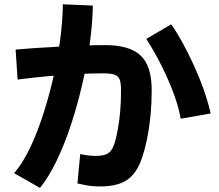

<svg xmlns="http://www.w3.org/2000/svg" viewBox="-20 -838 1040 913"><path d="M458 48.5Q419.2 48.5 389.9 43Q360.7 37.5 348.2 34.3L361.5 -105.5Q383.2 -100.8 400.9 -98.7Q418.7 -96.5 433.8 -96.5Q469.2 -96.5 488.8 -106Q508.3 -115.5 519.5 -142.5Q530.7 -169.5 539.8 -221.5Q547.7 -263 551.6 -307.8Q555.5 -352.7 555.5 -410.3Q555.5 -443.3 548.8 -460.3Q542 -477.2 523.6 -483.3Q505.2 -489.3 470.3 -489.3Q411.7 -489.3 346.5 -485.9Q281.3 -482.5 210.5 -476Q139.7 -469.5 63.8 -459.7L54.3 -602.2Q88 -605.2 140.2 -609Q192.3 -612.8 252.2 -615.7Q312 -618.7 371.5 -621.1Q431 -623.5 480.3 -623.5Q595.7 -623.5 648.5 -574.2Q701.3 -524.8 701.3 -409.5Q701.3 -349.5 697 -302.7Q692.7 -255.8 686.5 -216.7Q669.7 -115.7 643.5 -57.6Q617.3 0.5 572.9 24.5Q528.5 48.5 458 48.5ZM170.3 55.5 46.8 -14.7Q80.7 -52 114.3 -117.8Q147.8 -183.7 176.7 -268.2Q205.5 -352.8 228.3 -447.2Q251.2 -541.7 264.5 -637.1Q277.8 -732.5 278.8 -817.7L421.3 -811.5Q420.3 -730.3 407.4 -634.3Q394.5 -538.3 371.5 -438.7Q348.5 -339 317.6 -245.1Q286.7 -151.2 249.2 -73.6Q211.8 4 170.3 55.5ZM839.3 -273.5Q830.2 -326.2 807.3 -389.2Q784.3 -452.2 751 -519.8Q717.7 -587.3 675.7 -653.2L794.2 -722.3Q819.5 -686.7 847.1 -636.6Q874.7 -586.5 901.2 -528.7Q927.7 -470.8 948.6 -411.9Q969.5 -353 981.7 -298.5Z"/></svg>

Font: Murecho Thin
Style: Regular
Weight: 100
Designer: Neil Summerour
Foundry: Positype
Version: Version 1.010